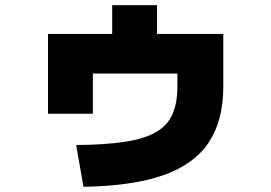

<svg xmlns="http://www.w3.org/2000/svg" viewBox="-20 -664 1040 736"><path d="M272 -108Q384 -109 459 -120.5Q534 -132 578 -157.5Q622 -183 641 -226Q660 -269 660 -332V-382H336V-228H164V-534H410V-644H582V-534H836V-332Q836 -201 779.5 -117Q723 -33 605 8Q487 49 300 52Z"/></svg>

Font: M PLUS 2 Thin Black
Style: Regular
Weight: 900
Version: Version 1.001